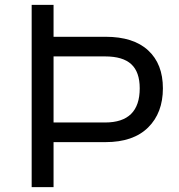

<svg xmlns="http://www.w3.org/2000/svg" viewBox="-20 -773 738 793"><path d="M110.8 0V-752.9H201.2V-621.1H416Q531.2 -621.1 592 -564.9Q652.8 -508.8 652.8 -408.2Q652.8 -306.6 591.6 -246.3Q530.3 -186 416 -186H201.2V0ZM201.2 -267.1H414.1Q557.1 -267.1 557.1 -408.2Q557.1 -475.6 522.2 -507.8Q487.3 -540 414.1 -540H201.2Z"/></svg>

Font: Standard
Style: Regular
Weight: 400
Designer: Bryce Wilner
Version: Version 2.000;PS 2.0;hotconv 16.6.51;makeotf.lib2.5.65220 DE